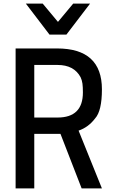

<svg xmlns="http://www.w3.org/2000/svg" viewBox="-20 -1050 638 1070"><path d="M548 0H435L317 -304H171V0H67V-780H298Q548 -780 548 -552Q548 -432 510 -390Q473 -341 418 -322ZM301 -395Q442 -395 442 -535Q442 -565 439.5 -584Q437 -603 429 -620Q392 -688 301 -688H171V-395ZM482 -857ZM350 -857H256L124 -1030H218L303 -928L388 -1030H482Z"/></svg>

Font: Tanohe Sans Medium
Style: Regular
Weight: 500
Designer: Village Type and Design LLC
Foundry: Cooper Hewitt Smithsonian Design Museum
Version: Version 1.00;September 29, 2021;FontCreator 13.0.0.2655 64-b